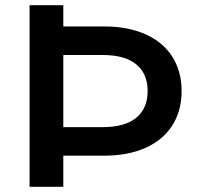

<svg xmlns="http://www.w3.org/2000/svg" viewBox="-20 -720 766 740"><path d="M680 -369Q680 -293 644 -236.5Q608 -180 540.5 -150Q473 -120 382 -120H224V0H94V-700H224V-618H382Q473 -618 540.5 -588Q608 -558 644 -501.5Q680 -445 680 -369ZM549 -369Q549 -436 505 -472Q461 -508 376 -508H224V-230H376Q461 -230 505 -266Q549 -302 549 -369Z"/></svg>

Font: CMG Sans SemiBold
Style: Regular
Weight: 600
Designer: Julieta Ulanovsky
Foundry: Julieta Ulanovsky
Version: Version 7.200